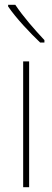

<svg xmlns="http://www.w3.org/2000/svg" viewBox="-20 -784 218 804"><path d="M44 -764H14V-757C47 -708 106 -646 148 -606H166V-616C125 -660 78 -713 44 -764ZM102 0V-527H77V0Z"/></svg>

Font: Noto Sans Ethiopic Condensed Thin
Style: Regular
Weight: 100
Width: 3
Designer: Monotype Design Team
Foundry: Monotype Imaging Inc.
Version: Version 2.102